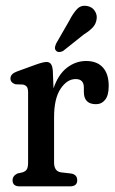

<svg xmlns="http://www.w3.org/2000/svg" viewBox="-20 -660 408 680"><path d="M167 -410.5 169.5 -347Q186 -396 217 -420Q248 -444 285 -444Q323.5 -444 344.2 -421.2Q365 -398.5 365 -355.5Q365 -322.5 352.5 -306.8Q340 -291 320 -291Q277 -291 277 -334.5V-350Q277 -380 248 -380Q217.5 -380 194.5 -345.5Q171.5 -311 171.5 -244.5V-84.5Q171.5 -53 196.5 -49.5L231.5 -45.5Q253.5 -42 253.5 -21.5Q253.5 0 227.5 0H49.5Q24.5 0 24.5 -21.5Q24.5 -37 41.5 -45.5L59.5 -49.5Q70.5 -53 75 -60.2Q79.5 -67.5 79.5 -84.5V-331.5Q79.5 -346 75.5 -352Q71.5 -358 61.5 -360.5L34.5 -361.5Q17 -367.5 17 -382Q17 -398.5 40.5 -407L106.5 -431Q133 -440.5 145 -440.5Q154.5 -440.5 160 -433.8Q165.5 -427 167 -410.5ZM225.5 -587Q239 -613.5 253.2 -628.2Q267.5 -643 289.5 -638.5Q306.5 -635.5 315.8 -621.2Q325 -607 322 -591Q319.5 -574.5 308.2 -562.5Q297 -550.5 277 -538L203.5 -479.5Q197 -476 190 -475.8Q183 -475.5 178.5 -480.5Q173.5 -486 174.8 -493Q176 -500 179.5 -507Z"/></svg>

Font: Fraunces 144pt S100
Style: Regular
Weight: 400
Version: Version 1.000; ttfautohint (v1.8.3)